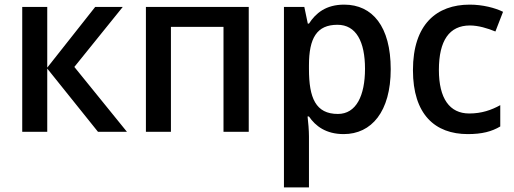

<svg xmlns="http://www.w3.org/2000/svg" viewBox="-20 -569 2221 829"><path d="M391 -539 184 -277V-539H76V0H184V-273L403 0H528L301 -280L510 -539Z M1054 -539H610V0H718V-453H945V0H1054Z M1466 -549C1387 -549 1343 -512 1314 -467H1309L1294 -539H1206V240H1314V20C1314 -5 1311 -42 1308 -66H1314C1342 -25 1387 10 1464 10C1584 10 1667 -87 1667 -270C1667 -455 1588 -549 1466 -549ZM1437 -462C1518 -462 1556 -389 1556 -272C1556 -156 1518 -77 1439 -77C1343 -77 1314 -146 1314 -271V-287C1314 -405 1348 -462 1437 -462Z M2000 10C2061 10 2103 -1 2140 -23V-115C2102 -94 2060 -79 2006 -79C1921 -79 1875 -144 1875 -267C1875 -394 1920 -459 2009 -459C2045 -459 2085 -447 2119 -433L2152 -518C2118 -535 2064 -549 2008 -549C1866 -549 1763 -465 1763 -266C1763 -75 1858 10 2000 10Z"/></svg>

Font: Noto Sans Thai Medium
Style: Regular
Weight: 500
Designer: Monotype Design Team
Foundry: Monotype Imaging Inc.
Version: Version 1.901